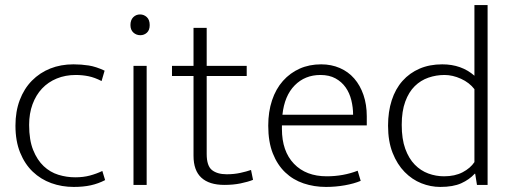

<svg xmlns="http://www.w3.org/2000/svg" viewBox="-20 -730 2013 758"><path d="M277 -30Q309 -30 335 -37Q361 -44 384 -55L395 -19Q368 -5 338.5 1.5Q309 8 271 8Q224 8 182.5 -7Q141 -22 109.5 -52Q78 -82 59.5 -127.5Q41 -173 41 -234Q41 -290 58 -335Q75 -380 106 -411.5Q137 -443 178.5 -459.5Q220 -476 270 -476Q301 -476 330 -471.5Q359 -467 393 -451L381 -410Q354 -424 329.5 -429Q305 -434 279 -434Q238 -434 204 -420Q170 -406 146 -380.5Q122 -355 108.5 -318.5Q95 -282 95 -237Q95 -177 111 -137.5Q127 -98 152.5 -74Q178 -50 210.5 -40Q243 -30 277 -30Z M507 0V-470H559V0ZM534 -591Q518 -591 506.5 -601.5Q495 -612 495 -631Q495 -651 506 -662Q517 -673 533 -673Q548 -673 559.5 -662.5Q571 -652 571 -631Q571 -611 560 -601Q549 -591 534 -591Z M954 -430H796V-122Q796 -75 817 -58.5Q838 -42 875 -42Q904 -42 929 -47.5Q954 -53 971 -59L979 -20Q959 -12 930 -6Q901 0 866 0Q806 0 775 -28.5Q744 -57 744 -115V-430H659V-470H744V-620H796V-470H954Z M1428 -235H1093V-221Q1093 -133 1140.5 -83.5Q1188 -34 1270 -34Q1335 -34 1392 -56L1404 -16Q1378 -5 1341.5 1.5Q1305 8 1267 8Q1220 8 1178.5 -6Q1137 -20 1106 -49.5Q1075 -79 1057 -124.5Q1039 -170 1039 -234Q1039 -289 1054 -334Q1069 -379 1097 -410.5Q1125 -442 1163 -459Q1201 -476 1248 -476Q1288 -476 1321.5 -461.5Q1355 -447 1378.5 -420Q1402 -393 1415 -355Q1428 -317 1428 -271ZM1374 -277Q1374 -306 1367 -334.5Q1360 -363 1344.5 -385Q1329 -407 1304.5 -420.5Q1280 -434 1245 -434Q1184 -434 1143.5 -393Q1103 -352 1095 -277Z M1853 -710H1905V0H1863L1856 -44H1854Q1833 -21 1801 -6.5Q1769 8 1718 8Q1680 8 1643.5 -6.5Q1607 -21 1577.5 -51Q1548 -81 1530 -126.5Q1512 -172 1512 -234Q1512 -289 1526.5 -334Q1541 -379 1569 -410.5Q1597 -442 1636.5 -459Q1676 -476 1726 -476Q1802 -476 1853 -431ZM1853 -378Q1833 -404 1800 -419Q1767 -434 1735 -434Q1702 -434 1671.5 -423.5Q1641 -413 1617.5 -390Q1594 -367 1580 -329Q1566 -291 1566 -237Q1566 -181 1580 -142.5Q1594 -104 1617.5 -80Q1641 -56 1671 -45Q1701 -34 1733 -34Q1776 -34 1806.5 -50Q1837 -66 1853 -90Z"/></svg>

Font: Mukta Mahee ExtraLight
Style: Regular
Weight: 275
Designer: Shuchita Grover, Noopur Datye, Girish Dalvi, Yashodeep Gholap
Foundry: Ek Type
Version: Version 2.538;PS 1.000;hotconv 16.6.51;makeotf.lib2.5.65220;